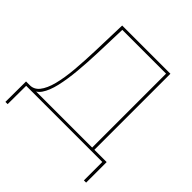

<svg xmlns="http://www.w3.org/2000/svg" viewBox="-221 -875 1216 1216"><g transform="rotate(45 387.0 -267.5)"><path d="M61 -9 35 -19Q78 -16 105.5 -50Q133 -84 149 -146.5Q165 -209 172 -291.5Q179 -374 182 -467L189 -700H621V-10H601V-681H209L202 -466Q199 -378 191.5 -296Q184 -214 169 -149.5Q154 -85 128 -47Q102 -9 61 -9ZM8 165 9 -19H731V165H711V0H29L28 165Z"/></g></svg>

Font: Montserrat Thin
Style: Regular
Weight: 100
Designer: Julieta Ulanovsky
Foundry: Julieta Ulanovsky
Version: Version 9.000